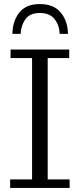

<svg xmlns="http://www.w3.org/2000/svg" viewBox="-20 -926 392 946"><path d="M41 -759Q42 -822 75 -864Q108 -906 176 -906Q245 -906 279.5 -864Q314 -822 315 -759H274Q273 -800 249.5 -831Q226 -862 176 -862Q127 -862 105 -831Q83 -800 82 -759ZM30 0V-42H138V-640H32V-682H321V-640H215V-42H323V0Z"/></svg>

Font: Montagu Slab 16pt Light
Style: Regular
Weight: 300
Designer: Florian Karsten
Foundry: Florian Karsten
Version: Version 1.000; ttfautohint (v1.8.3)